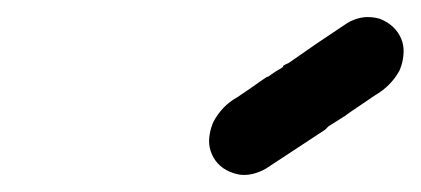

<svg xmlns="http://www.w3.org/2000/svg" viewBox="-20 -947 493 225"><path d="M293 -857H294Q302 -863 311 -868Q312 -869 312 -870Q315 -872 318 -873Q352 -897 387 -920Q399 -927 411 -927Q418 -927 425 -925Q443 -918 450 -902Q453 -895 453 -887Q453 -882 452 -877Q451 -871 448 -864Q438 -846 419 -835Q406 -826 391 -816Q387 -813 384 -811L365 -799L361 -795L291 -749Q278 -742 266 -742Q260 -742 254 -744Q235 -750 228 -767Q225 -774 225 -782Q225 -786 226 -791Q227 -797 230 -804Q240 -823 258 -833Q273 -843 287 -853Z"/></svg>

Font: Bad Comic
Style: Italic
Weight: 400
Italic angle: -11°
Designer: GGBotNet
Foundry: GGBotNet
Version: 0.95